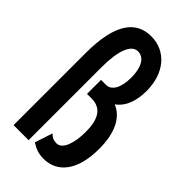

<svg xmlns="http://www.w3.org/2000/svg" viewBox="-214 -732 804 804"><g transform="rotate(45 187.5 -330.0)"><path d="M219 11C298 11 354 -53 354 -183C354 -283 320 -340 268 -361C307 -389 323 -438 323 -495C323 -601 262 -671 175 -671C87 -671 30 -604 30 -427V0H119V-432C119 -531 141 -587 180 -587C217 -587 238 -550 238 -489C238 -427 216 -393 185 -393H155V-310H182C244 -310 264 -262 264 -194C264 -125 245 -73 211 -73C194 -73 181 -79 170 -91L144 -12C168 3 188 11 219 11Z"/></g></svg>

Font: Inconsolata Condensed
Style: Bold
Weight: 700
Width: 3
Monospace: yes
Designer: Raph Levien, Cyreal, Brenton Simpson
Foundry: Raph Levien, Cyreal, Google
Version: Version 3.100